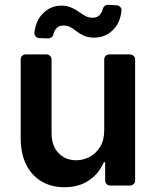

<svg xmlns="http://www.w3.org/2000/svg" viewBox="-20 -772 648 799"><path d="M153.1 -17Q111.9 -41.2 89.1 -86.6Q66.1 -132.5 66.1 -198.2V-524.9Q66.1 -533.4 72.1 -539.4Q78.1 -545.5 86.6 -545.5H173.7Q182.2 -545.5 188.4 -539.4Q194.6 -533.4 194.6 -524.9V-218Q194.6 -165.5 223 -135.7Q251.4 -105.1 297.6 -105.1Q326 -105.1 352.6 -119Q379.3 -132.8 396.3 -160.5Q413.7 -188.2 413.7 -229.4V-524.9Q413.7 -533.4 419.7 -539.4Q425.8 -545.5 434.3 -545.5H521.3Q529.8 -545.5 536 -539.4Q542.3 -533.4 542.3 -524.9V-20.6Q542.3 -12.1 536 -6Q529.8 0 521.3 0H438.2Q429.7 0 423.7 -6Q417.6 -12.1 417.6 -20.6V-96.9H411.9Q393.5 -51.5 351.2 -22Q309.3 7.1 247.9 7.1Q193.5 7.1 153.1 -17ZM123.2 -635.7Q128.6 -683.6 155.2 -712.4Q187.9 -748.6 235.8 -748.6Q258.9 -748.6 275.9 -740.8Q292.6 -733.7 307.2 -723.7Q322.1 -712.7 335.2 -705.6Q348.7 -698.2 365.8 -698.2Q386.7 -698.2 397.7 -713.1Q405.5 -723.4 408 -735.4Q409.8 -742.9 415.8 -747.5Q421.9 -752.1 429.3 -751.8L465.2 -750Q474.4 -749.6 480.5 -742.9Q486.5 -736.2 485.4 -727.3Q480.8 -679.7 453.5 -650.9Q421.2 -616.1 373.2 -615.4Q348 -615.4 330.3 -622.9Q311.1 -631.7 300.1 -640.6Q283.7 -653.1 274.1 -658.4Q261.4 -665.8 243.3 -665.8Q223.7 -665.8 212.4 -651.3Q204.5 -641 202.1 -628.9Q200.6 -621.4 194.6 -616.8Q188.6 -612.2 181.1 -612.2L143.8 -613.3Q134.6 -613.6 128.6 -620.2Q122.5 -626.8 123.2 -635.7Z"/></svg>

Font: DeltaSans SemiBold
Style: Regular
Weight: 600
Designer: Rasmus Andersson
Foundry: rsms
Version: Version 3.012